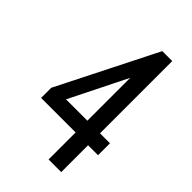

<svg xmlns="http://www.w3.org/2000/svg" viewBox="-194 -693 763 763"><g transform="rotate(45 187.5 -312.0)"><path d="M233 0V-152H39V-209L248 -624H304V-218H360V-151H304V0ZM113 -218H233V-459Z"/></g></svg>

Font: Inconsolata Condensed Medium
Style: Regular
Weight: 500
Width: 3
Monospace: yes
Designer: Raph Levien, Cyreal, Brenton Simpson
Foundry: Raph Levien, Cyreal, Google
Version: Version 3.100; ttfautohint (v1.8.4.7-5d5b)